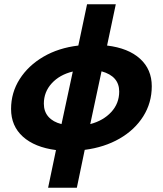

<svg xmlns="http://www.w3.org/2000/svg" viewBox="-20 -730 764 902"><path d="M206 152 243 -25Q143 -38 87.5 -88Q32 -138 32 -218Q32 -295 72.5 -358.5Q113 -422 184 -463.5Q255 -505 348 -516L389 -710H524L483 -516Q583 -504 638 -454Q693 -404 693 -325Q693 -247 653 -183.5Q613 -120 542 -79Q471 -38 378 -26L341 152ZM540 -300Q540 -372 457 -395L404 -147Q465 -163 502.5 -203.5Q540 -244 540 -300ZM186 -243Q186 -206 207.5 -181.5Q229 -157 269 -147L322 -394Q260 -379 223 -338.5Q186 -298 186 -243Z"/></svg>

Font: Geist
Style: Bold Italic
Weight: 700
Italic angle: -12°
Designer: Basement.studio, Andrés Briganti, Mateo Zaragoza
Foundry: Basement.studio, Vercel, Andrés Briganti, Guido Ferreyra, Mateo Zaragoza
Version: Version 1.500; ttfautohint (v1.8.4.7-5d5b)